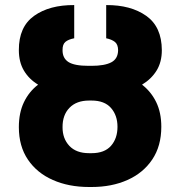

<svg xmlns="http://www.w3.org/2000/svg" viewBox="-20 -742 724 772"><path d="M335.9 -477.3H348Q400.6 -477.3 427.6 -491.5Q454.5 -505.7 454.9 -540.5Q454.5 -563.6 441.9 -573.5Q429.3 -583.5 407 -588.1V-721.6Q505.7 -722.3 568 -678.3Q630.3 -634.2 630.7 -540.5Q630.7 -492.5 609.6 -458.3Q588.4 -424 551.1 -401.6Q587.4 -373.6 608 -331.5Q628.6 -289.4 628.6 -232.2Q628.6 -154.8 592.2 -100.7Q555.8 -46.5 492.5 -18.3Q429.3 9.9 348.4 9.9H338.1Q256.4 9.9 192.5 -18.3Q128.6 -46.5 92.2 -100.3Q55.8 -154.1 55.8 -230.8Q55.8 -288.4 76.2 -331Q96.6 -373.6 133.2 -401.6Q96.6 -423.7 76.2 -458.1Q55.8 -492.5 55.8 -540.5Q55.4 -634.2 117.2 -678.3Q179 -722.3 278.4 -721.6V-588.1Q254.6 -583.5 242.9 -573.5Q231.2 -563.6 231.5 -540.5Q231.2 -508.2 255.1 -492.7Q279.1 -477.3 335.9 -477.3ZM348.4 -337.7H338.1Q287.6 -337.7 259.4 -308.6Q231.2 -279.5 231.5 -230.8Q231.2 -185 258.9 -155.5Q286.6 -126.1 338.1 -126.1H348.4Q400.2 -126.1 426.3 -155.7Q452.4 -185.4 452.4 -232.2Q452.4 -278.1 426.3 -307.9Q400.2 -337.7 348.4 -337.7Z"/></svg>

Font: Inter UI Extra Bold
Style: Regular
Weight: 800
Designer: Rasmus Andersson
Foundry: rsms
Version: 3.2;8d6f07862